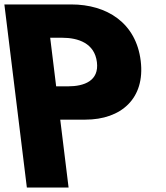

<svg xmlns="http://www.w3.org/2000/svg" viewBox="-61 -845 747 865"><path d="M-41.3 -825 60 0H248L210.4 -306H323.4C484.4 -306 593.8 -401 572.9 -571C551.9 -742 420.7 -825 259.7 -825ZM192 -456 165.1 -675H218.1C292.1 -675 365.2 -650 375.6 -565C385.9 -481 319 -456 245 -456Z"/></svg>

Font: Hussar
Style: BdOpOblOne
Weight: 700
Foundry: Cannot Into Space Fonts
Version: Version 2.00